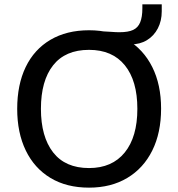

<svg xmlns="http://www.w3.org/2000/svg" viewBox="-20 -853 819 882"><path d="M59 -353Q59 -464 98 -545Q137 -626 211.5 -670Q286 -714 389 -714Q491 -714 565 -670Q639 -626 679.5 -545Q720 -464 720 -354Q720 -243 679.5 -161.5Q639 -80 564.5 -35.5Q490 9 389 9Q286 9 212 -35.5Q138 -80 98.5 -161.5Q59 -243 59 -353ZM168 -353Q168 -225 224 -153Q280 -81 389 -81Q495 -81 553 -152.5Q611 -224 611 -353Q611 -482 553.5 -553Q496 -624 389 -624Q280 -624 224 -553Q168 -482 168 -353ZM499 -649 452 -709Q476 -708 494 -706.5Q512 -705 529 -705Q569 -705 591.5 -715.5Q614 -726 624 -750.5Q634 -775 634 -815V-833H723V-801Q723 -757 705 -722.5Q687 -688 655 -668.5Q623 -649 580 -649Z"/></svg>

Font: Mulish ExtraLight SemiBold
Style: Regular
Weight: 600
Version: Version 3.603